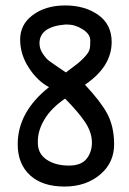

<svg xmlns="http://www.w3.org/2000/svg" viewBox="-20 -685 473 705"><path d="M390 -531Q390 -440 292 -374Q349 -313 373 -269Q399 -221 399 -155Q399 -89 350 -46Q297 0 217 0Q137 0 92 -40Q45 -82 45 -155Q45 -274 160 -365Q117 -388 86 -436Q54 -485 54 -539.5Q54 -594 98 -628Q146 -665 219 -665Q292 -665 341 -630Q390 -595 390 -531ZM125 -526Q125 -506 137 -488Q149 -470 161 -461Q173 -452 194 -438Q215 -424 222 -419Q254 -443 265 -451.5Q276 -460 290.5 -475.5Q305 -491 308.5 -502.5Q312 -514 311.5 -537Q311 -560 283.5 -577.5Q256 -595 226 -595Q223 -595 220 -595Q125 -587 125 -526ZM119 -167Q119 -162 119 -158Q120 -119 152.5 -98Q185 -77 233 -77Q278 -77 298 -102Q318 -127 317.5 -163Q317 -199 293.5 -235Q270 -271 219 -323Q168 -288 143.5 -247Q119 -206 119 -167Z"/></svg>

Font: Patrick Hand
Style: Regular
Weight: 400
Designer: Patrick Wagesreiter
Foundry: Patrick Wagesreiter
Version: Version 1.003;PS 001.003;hotconv 1.0.70;makeotf.lib2.5.58329